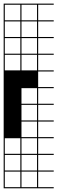

<svg xmlns="http://www.w3.org/2000/svg" viewBox="-20 -747 313 1046"><path d="M272.7 278.8H0V187.9H6.1V272.7H90.9V187.9H97V272.7H181.8V187.9H0V-727.3H272.7V-721.2H187.9V-636.4H272.7V-630.3H187.9V-545.5H272.7V-539.4H187.9V-454.5H272.7V-448.5H187.9V-363.6H272.7V-357.6H187.9V-272.7H272.7V-266.7H187.9V-181.8H272.7V-175.8H187.9V-90.9H272.7V-84.8H187.9V0H272.7V6.1H187.9V90.9H272.7V97H187.9V181.8H272.7V187.9H187.9V272.7H272.7ZM90.9 -636.4V-721.2H6.1V-636.4ZM97 -636.4H181.8V-721.2H97ZM6.1 -545.5H90.9V-630.3H6.1ZM97 -545.5H181.8V-630.3H97ZM6.1 -454.5H90.9V-539.4H6.1ZM97 -454.5H181.8V-539.4H97ZM6.1 -363.6H90.9V-448.5H6.1ZM97 -363.6H181.8V-448.5H97ZM97 -181.8H181.8V-266.7H97ZM97 -90.9H181.8V-175.8H97ZM97 0H181.8V-84.8H97ZM6.1 90.9H90.9V6.1H6.1ZM97 90.9H181.8V6.1H97ZM6.1 181.8H90.9V97H6.1ZM97 181.8H181.8V97H97Z"/></svg>

Font: Micro 5 Charted
Style: Regular
Weight: 400
Designer: Sarah Cadigan-Fried
Version: Version 1.000; ttfautohint (v1.8.4.7-5d5b)